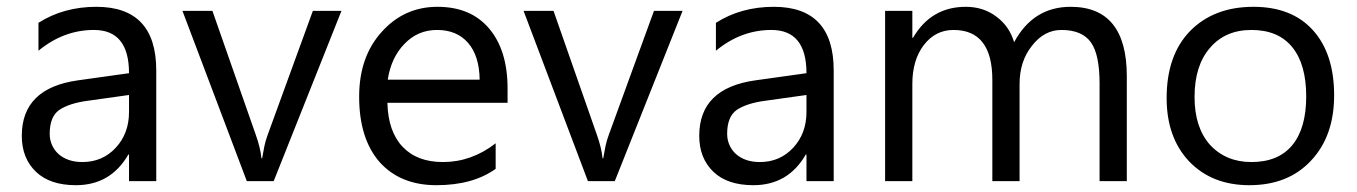

<svg xmlns="http://www.w3.org/2000/svg" viewBox="-20 -532 3986 564"><path d="M439 0H359V-78H357Q305 12 203 12Q127 12 86 -27Q44 -67 44 -133Q44 -273 209 -296L359 -317Q359 -444 256 -444Q167 -444 93 -383V-465Q167 -512 263 -512Q439 -512 439 -325ZM359 -253 238 -236Q184 -229 154 -209Q126 -189 126 -139Q126 -121 133 -105.5Q140 -90 152.5 -79Q165 -68 182.5 -62Q200 -56 222 -56Q281 -56 320 -98Q359 -140 359 -203Z M983 -500 784 0H705L516 -500H604L731 -137Q745 -98 748 -67H750Q753 -85 756.5 -102Q760 -119 766 -135L899 -500Z M1471 -230H1118Q1120 -146 1162.5 -101Q1205 -56 1281 -56Q1365 -56 1436 -111V-36Q1369 12 1262 12Q1156 12 1095 -56Q1035 -125 1035 -248Q1035 -365 1101 -438Q1167 -512 1265 -512Q1363 -512 1417 -448Q1471 -384 1471 -272ZM1389 -298Q1388 -368 1355 -406Q1322 -444 1264 -444Q1207 -444 1168 -403Q1129 -363 1119 -298Z M1985 -500 1786 0H1707L1518 -500H1606L1733 -137Q1747 -98 1750 -67H1752Q1755 -85 1758.5 -102Q1762 -119 1768 -135L1901 -500Z M2429 0H2349V-78H2347Q2295 12 2193 12Q2117 12 2076 -27Q2034 -67 2034 -133Q2034 -273 2199 -296L2349 -317Q2349 -444 2246 -444Q2157 -444 2083 -383V-465Q2157 -512 2253 -512Q2429 -512 2429 -325ZM2349 -253 2228 -236Q2174 -229 2144 -209Q2116 -189 2116 -139Q2116 -121 2123 -105.5Q2130 -90 2142.5 -79Q2155 -68 2172.5 -62Q2190 -56 2212 -56Q2271 -56 2310 -98Q2349 -140 2349 -203Z M3290 0H3210V-287Q3210 -371 3185 -407Q3159 -444 3098 -444Q3047 -444 3011 -397Q2975 -352 2975 -285V0H2895V-297Q2895 -444 2781 -444Q2728 -444 2694 -400Q2660 -356 2660 -285V0H2580V-500H2660V-421H2662Q2715 -512 2817 -512Q2869 -512 2907 -483Q2945 -455 2959 -408Q3015 -512 3125 -512Q3290 -512 3290 -308Z M3650 12Q3540 12 3473 -58Q3407 -128 3407 -244Q3407 -370 3476 -441Q3546 -512 3662 -512Q3775 -512 3837 -443Q3899 -374 3899 -252Q3899 -132 3831 -60Q3764 12 3650 12ZM3656 -444Q3579 -444 3534 -391Q3489 -339 3489 -247Q3489 -158 3534 -107Q3581 -56 3656 -56Q3735 -56 3776 -105.5Q3817 -155 3817 -249Q3817 -343 3776 -393.5Q3735 -444 3656 -444Z"/></svg>

Font: A_ThatdaokhamC
Style: Regular
Weight: 400
Designer: Rangsiwut Chaisin
Foundry: Rangsiwut Chaisin
Version: Version 1.000